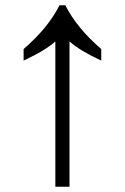

<svg xmlns="http://www.w3.org/2000/svg" viewBox="-20 -712 476 732"><path d="M191 0V-554Q152 -519 70 -481V-525Q163 -605 207 -692H229Q273 -605 366 -525V-481Q284 -519 245 -554V0Z"/></svg>

Font: ukannada25
Style: Book
Weight: 400
Designer: Jelle Bosma - Monotype Design Team
Foundry: Monotype Imaging Inc.
Version: Version 2.003